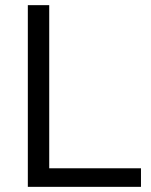

<svg xmlns="http://www.w3.org/2000/svg" viewBox="-20 -725 585 745"><path d="M88 0V-705H171V-72H527V0Z"/></svg>

Font: Winston
Style: Regular
Weight: 400
Designer: Original fonts by Vernon Adams / Changes by Cristiano Sobral
Foundry: Original fonts by Vernon Adams / Changes by Cristiano Sobral
Version: Version 2.503;July 17, 2020;FontCreator 13.0.0.2655 64-bit